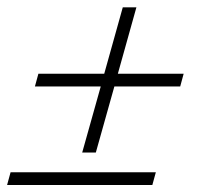

<svg xmlns="http://www.w3.org/2000/svg" viewBox="-20 -509 563 534"><path d="M-0.3 5.6 9.4 -29.8H413.4L403.7 5.6ZM208.6 -84.7 260.2 -268.5H77.1L86.8 -304H269.9L321.5 -488.7H359.4L307.8 -304H490.8L481.2 -268.5H298.1L246.5 -84.7Z"/></svg>

Font: Playfair 5pt SemiExpanded Light 12pt
Style: Italic
Weight: 300
Italic angle: -15.6°
Version: Version 2.000;gftools[0.9.28]